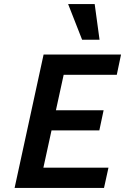

<svg xmlns="http://www.w3.org/2000/svg" viewBox="-20 -927 617 947"><path d="M493 0H52L195 -658H577L556 -558H294L194 -100H515ZM150 -284 172 -383H491L470 -284ZM385 -731 316 -907H447L471 -731Z"/></svg>

Font: Ysabeau Infant
Style: Bold Italic
Weight: 700
Italic angle: -12°
Designer: Christian Thalmann (Catharsis Fonts)
Version: Version 2.001;gftools[0.9.30]; featfreeze: ss01,ss02,lnum